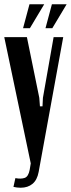

<svg xmlns="http://www.w3.org/2000/svg" viewBox="-25 -873 332 899"><path d="M159 -415 162 -375H174L176 -415L226 -699H271L156 -68Q149 -30 127 -12Q105 6 72 6Q54 6 38 2L47 -39Q73 -34 90.5 -40Q108 -46 114 -78L119 -108L-5 -699H101ZM188 -741 218 -853H287L220 -741ZM83 -741 113 -853H182L115 -741Z"/></svg>

Font: Moniqa Paragraph
Style: Bold
Weight: 700
Designer: Rajesh Rajput
Foundry: Rajesh Rajput
Version: Version 1.000